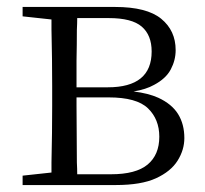

<svg xmlns="http://www.w3.org/2000/svg" viewBox="-20 -532 588 552"><path d="M45 0V-27L128 -36Q128 -49 128 -65Q129 -106 129.5 -149.5Q130 -193 130 -227V-285Q130 -319 129.5 -362.5Q129 -406 128 -447Q128 -463 128 -476L45 -485V-512H311Q402 -512 443.5 -478Q485 -444 485 -388Q485 -359 471 -332.5Q457 -306 423 -288Q400 -275 364 -269Q406 -264 435 -251Q474 -233 492 -204Q510 -175 510 -135Q510 -101 490.5 -70Q471 -39 428.5 -19.5Q386 0 313 0ZM202 -31H299Q371 -31 404.5 -59Q438 -87 438 -139Q438 -189 405.5 -220.5Q373 -252 292 -252H200V-227Q200 -193 200.5 -149.5Q201 -106 201 -65Q202 -46 202 -31ZM200 -281H290Q416 -281 416 -384Q416 -431 387.5 -455.5Q359 -480 293 -480H202Q202 -465 201 -446Q201 -405 200 -358Q200 -317 200 -281Z"/></svg>

Font: Early Summer Mincho Light
Style: Regular
Weight: 300
Designer: GuiWonder
Version: Version 1.002